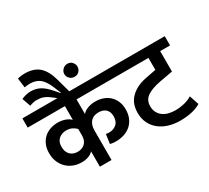

<svg xmlns="http://www.w3.org/2000/svg" viewBox="-185 -1223 1646 1515"><g transform="rotate(-30 638.5 -465.5)"><path d="M330 -343Q313 -361 291 -371Q269 -381 241 -381Q201 -381 173 -357.5Q145 -334 145 -287Q145 -240 170.5 -214.5Q196 -189 238 -189Q256 -189 272.5 -194.5Q289 -200 301.5 -211Q314 -222 322 -240Q330 -258 330 -282ZM435 0H329V-140Q316 -123 288 -112Q260 -101 224 -101Q186 -101 152 -113.5Q118 -126 92 -150.5Q66 -175 50.5 -210.5Q35 -246 35 -293Q35 -336 49.5 -369Q64 -402 88.5 -424Q113 -446 145.5 -457Q178 -468 214 -468Q248 -468 278.5 -457.5Q309 -447 329 -427V-552H-10V-636H787V-552H435V-419Q451 -439 482.5 -451.5Q514 -464 555 -464Q592 -464 624 -452.5Q656 -441 680 -419Q704 -397 718 -364.5Q732 -332 732 -291Q732 -245 716.5 -210.5Q701 -176 674.5 -153.5Q648 -131 613 -120Q578 -109 538 -109Q527 -109 511 -111Q495 -113 487 -115L499 -200Q514 -197 530 -197Q567 -197 594.5 -220Q622 -243 622 -291Q622 -332 598.5 -354.5Q575 -377 533 -377Q485 -377 460 -348Q435 -319 435 -269Z M451 -774Q451 -795 468.5 -813.5Q486 -832 512 -832Q539 -832 555 -813.5Q571 -795 571 -774Q571 -749 554.5 -731.5Q538 -714 512 -714Q486 -714 468.5 -731.5Q451 -749 451 -774ZM426 -604H350L280 -659Q262 -673 247 -682Q232 -691 218 -696Q204 -701 189.5 -703Q175 -705 158 -705Q141 -705 123 -700.5Q105 -696 94 -691L67 -768Q82 -776 106 -782Q130 -788 153 -788Q200 -788 237 -767.5Q274 -747 312 -703L351 -658H355L326 -729Q299 -792 264.5 -818Q230 -844 177 -844Q165 -844 151.5 -842.5Q138 -841 128 -839L117 -926Q128 -929 147 -931.5Q166 -934 180 -934Q264 -934 311 -892.5Q358 -851 382 -764Z M1250 -40Q1218 -20 1170.5 -8.5Q1123 3 1060 3Q1006 3 958.5 -11.5Q911 -26 875.5 -54Q840 -82 819.5 -123.5Q799 -165 799 -219Q799 -304 851.5 -355Q904 -406 988 -423L1090 -443V-552H754V-636H1287V-552H1197V-366L1076 -344Q996 -329 953.5 -299.5Q911 -270 911 -214Q911 -183 923 -159Q935 -135 956 -119Q977 -103 1006 -95Q1035 -87 1069 -87Q1109 -87 1149 -96.5Q1189 -106 1221 -126Z"/></g></svg>

Font: Ek Mukta SemiBold
Style: Regular
Weight: 600
Designer: Girish Dalvi and Yashodeep Gholap
Foundry: Ek Type
Version: Version 2.538;PS 1.002;hotconv 16.6.51;makeotf.lib2.5.65220;